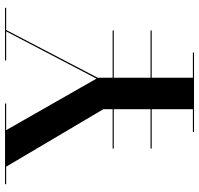

<svg xmlns="http://www.w3.org/2000/svg" viewBox="-34 -756 790 762"><g transform="rotate(-90 361.0 -375.0)"><path d="M218.5 -4.5V0H533.5V-4.5H433.5V-168H621V-172.5H433.5V-318.5H621V-323H433.5V-382.5L623 -745.5H711V-750H502V-745.5H617.5L430 -387L225.5 -745.5H331V-750H11V-745.5H80.5L308.5 -360V-323H152.5V-318.5H308.5V-172.5H152.5V-168H308.5V-4.5Z"/></g></svg>

Font: Bodoni* 36pt Medium
Style: Regular
Weight: 500
Version: Version 2.3